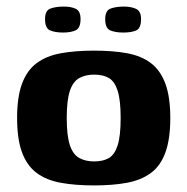

<svg xmlns="http://www.w3.org/2000/svg" viewBox="-20 -558 570 584"><path d="M266 6Q209 6 165 -2Q121 -10 91.5 -32Q62 -54 47 -94.5Q32 -135 32 -199Q32 -263 47 -303.5Q62 -344 91.5 -366Q121 -388 165 -396Q209 -404 266 -404Q324 -404 367 -396Q410 -388 439 -366Q468 -344 483 -303.5Q498 -263 498 -199Q498 -135 483 -94Q468 -53 438.5 -31.5Q409 -10 366 -2Q323 6 266 6ZM266 -67Q294 -67 311.5 -77.5Q329 -88 338 -116.5Q347 -145 347 -199Q347 -253 338 -281.5Q329 -310 311.5 -320.5Q294 -331 266 -331Q240 -331 221 -320.5Q202 -310 192.5 -281.5Q183 -253 183 -199Q183 -145 192.5 -116.5Q202 -88 221 -77.5Q240 -67 266 -67ZM355 -459Q331 -459 315.5 -465.5Q300 -472 300 -500Q300 -526 316.5 -532Q333 -538 357 -538Q379 -538 394 -531Q409 -524 409 -500Q409 -472 394.5 -465.5Q380 -459 355 -459ZM172 -459Q148 -459 132.5 -465.5Q117 -472 117 -500Q117 -526 133.5 -532Q150 -538 174 -538Q197 -538 211 -531Q225 -524 225 -500Q225 -473 210.5 -466Q196 -459 172 -459Z"/></svg>

Font: r_Genos
Style: Bold
Weight: 700
Designer: Robert E. Leuschke
Foundry: Robert E. Leuschke
Version: Version 2.000;June 29, 2024;FontCreator 14.0.0.2814 32-bit